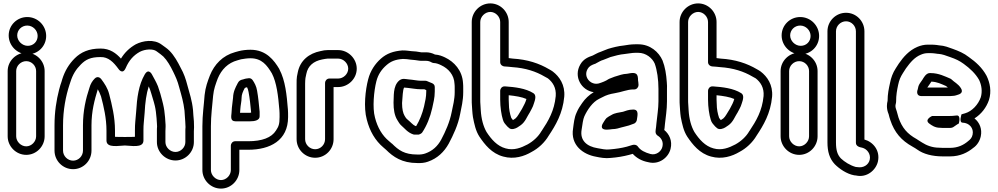

<svg xmlns="http://www.w3.org/2000/svg" viewBox="-20 -867 5858 1127"><path d="M75 -450C75 -481 102 -508 134 -508C166 -508 192 -481 192 -450V-67C192 -36 165 -8 134 -8C103 -8 75 -36 75 -67ZM25 -450V-67C25 -8 74 42 134 42C194 42 242 -8 242 -67V-450C242 -509 193 -558 134 -558C75 -558 25 -509 25 -450ZM81 -659C81 -691 107 -717 140 -717C173 -717 201 -689 201 -656C201 -623 176 -598 143 -598C110 -598 81 -627 81 -659ZM31 -659C31 -598 82 -548 143 -548C203 -548 251 -596 251 -656C251 -717 201 -767 140 -767C80 -767 31 -719 31 -659Z M952 -124C952 -131 952 -139 951 -147L949 -177C947 -204 943 -232 937 -257L931 -281C928 -295 915 -340 907 -361C896 -388 884 -407 873 -428C873 -428 853 -471 829 -429C794 -368 784 -294 779 -209C775 -156 772 -145 772 -102V-64C757 -63 739 -63 713 -63C688 -63 668 -63 655 -64V-100C655 -180 637 -252 621 -314C612 -350 594 -376 574 -403C568 -411 552 -422 536 -406C522 -392 511 -374 505 -352C484 -289 467 -217 467 -131V17C467 49 441 76 409 76C377 76 350 49 350 17V-131C350 -221 366 -303 388 -370L393 -385C407 -430 426 -460 455 -489C483 -517 511 -532 569 -532C616 -534 647 -501 675 -463C675 -463 699 -425 718 -468C737 -512 763 -542 801 -563C832 -579 878 -582 899 -566C914 -555 931 -543 939 -535C961 -513 980 -480 997 -445C1011 -416 1022 -393 1032 -354C1046 -304 1057 -268 1063 -217L1065 -187C1066 -167 1069 -141 1069 -121C1068 -112 1068 -104 1068 -97V-33C1068 -2 1041 25 1010 25C979 25 951 -2 951 -33V-97C951 -106 952 -115 952 -124ZM554 -343C561 -331 567 -318 573 -301C589 -241 605 -173 605 -100V-42C605 5 681 -13 713 -13C745 -13 822 5 822 -42V-102C822 -142 825 -148 829 -205C832 -265 839 -317 853 -360C864 -338 873 -298 883 -268L889 -245C894 -224 897 -198 899 -173L901 -143C902 -135 902 -131 902 -125C901 -117 901 -106 901 -97V-33C901 26 951 75 1010 75C1069 75 1118 26 1118 -33V-97C1118 -103 1119 -112 1119 -120C1119 -143 1118 -168 1115 -191L1113 -221C1107 -279 1093 -318 1080 -366C1070 -405 1059 -436 1041 -468C1024 -502 1003 -541 974 -570C960 -584 942 -595 929 -605C884 -639 818 -628 777 -607C740 -586 712 -559 690 -523C663 -553 626 -583 569 -582C502 -582 455 -561 419 -525C385 -491 361 -452 345 -401L341 -387C337 -377 332 -360 327 -341C311 -279 300 -210 300 -131V17C300 77 349 126 409 126C469 126 517 77 517 17V-131C517 -215 535 -280 554 -343Z M1504 -184V-209V-211C1500 -253 1496 -296 1489 -335C1485 -360 1474 -381 1462 -398C1455 -407 1445 -410 1434 -407C1419 -406 1408 -401 1407 -401C1382 -397 1377 -381 1377 -381C1375 -379 1374 -376 1373 -374C1363 -355 1349 -329 1348 -294C1346 -275 1343 -255 1341 -234L1339 -204C1337 -183 1331 -155 1362 -155H1449C1473 -155 1504 -160 1504 -184ZM1430 -355C1434 -348 1437 -338 1439 -327C1446 -290 1450 -251 1454 -208V-206C1453 -206 1450 -205 1447 -205H1389L1391 -230C1392 -249 1398 -272 1398 -292C1398 -312 1406 -330 1416 -349C1419 -353 1424 -353 1430 -355ZM1277 190C1246 190 1218 162 1218 131V-126C1218 -189 1226 -246 1231 -305C1235 -346 1246 -373 1258 -406C1280 -459 1318 -498 1374 -513L1395 -519C1413 -522 1431 -525 1450 -525C1516 -525 1547 -485 1576 -436C1604 -382 1613 -305 1620 -220C1621 -211 1621 -197 1621 -180C1621 -139 1616 -125 1600 -101C1574 -59 1518 -38 1437 -38H1360C1345 -38 1335 -24 1335 -13V131C1335 162 1308 190 1277 190ZM1671 -180C1671 -198 1671 -212 1670 -224C1663 -310 1655 -394 1620 -460V-461C1589 -513 1543 -575 1450 -575C1426 -575 1401 -572 1382 -567L1360 -561C1287 -541 1238 -489 1212 -424C1199 -390 1186 -356 1181 -309C1177 -251 1168 -194 1168 -126V131C1168 190 1217 240 1277 240C1337 240 1385 190 1385 131V12H1437C1565 12 1671 -42 1671 -180Z M1888 -50C1888 -18 1862 9 1830 9C1798 9 1771 -18 1771 -50V-376C1771 -389 1772 -401 1773 -409L1778 -433C1787 -480 1820 -508 1871 -518C1884 -520 1895 -523 1903 -523H1965C1996 -523 2024 -495 2024 -464C2024 -433 1996 -406 1965 -406H1913C1898 -406 1888 -392 1888 -381ZM1938 -50V-356H1965C2024 -356 2074 -405 2074 -464C2074 -523 2024 -573 1965 -573H1903C1890 -573 1877 -571 1861 -567C1795 -554 1742 -513 1728 -443L1723 -418C1721 -406 1721 -392 1721 -376V-50C1721 10 1770 59 1830 59C1890 59 1938 10 1938 -50Z M2324 -395C2284 -362 2293 -296 2290 -266V-263C2290 -226 2295 -189 2313 -161C2319 -152 2325 -139 2337 -129C2353 -116 2372 -89 2406 -78C2409 -77 2412 -77 2414 -77H2438C2448 -80 2455 -85 2458 -89C2485 -129 2505 -179 2517 -232C2523 -263 2532 -290 2532 -330V-356C2532 -380 2505 -381 2489 -390C2485 -392 2481 -393 2477 -393H2451C2431 -393 2405 -399 2378 -401C2366 -402 2360 -404 2351 -404H2350C2339 -404 2331 -400 2324 -395ZM2482 -338V-330C2482 -297 2476 -274 2469 -242C2459 -200 2443 -160 2423 -127H2419C2404 -133 2391 -150 2369 -168C2365 -171 2362 -175 2355 -187C2346 -202 2340 -226 2340 -262C2343 -297 2344 -340 2352 -353C2358 -352 2366 -352 2374 -351C2396 -349 2423 -343 2451 -343H2471C2473 -342 2478 -340 2482 -338ZM2345 -521C2366 -521 2371 -519 2389 -517C2406 -516 2427 -513 2440 -511C2445 -510 2446 -510 2451 -510H2481C2492 -510 2503 -507 2513 -501C2517 -499 2522 -497 2526 -497C2540 -497 2556 -491 2570 -484C2611 -465 2646 -428 2648 -374C2649 -366 2649 -359 2649 -350V-326C2649 -284 2639 -247 2631 -208C2620 -151 2595 -95 2570 -48C2549 -9 2519 19 2476 34C2464 38 2449 41 2429 40C2354 40 2320 15 2281 -24L2279 -25L2263 -39C2224 -71 2196 -118 2181 -177C2165 -235 2175 -334 2189 -389C2199 -430 2221 -461 2249 -485C2274 -507 2301 -518 2345 -521ZM2344 -571H2342C2289 -567 2250 -553 2216 -523C2182 -493 2154 -452 2141 -401C2125 -340 2113 -237 2133 -165C2150 -98 2182 -42 2231 -1L2246 12C2288 54 2340 90 2429 90C2452 91 2473 89 2492 82C2547 63 2587 25 2614 -24C2640 -73 2669 -133 2681 -198C2688 -234 2699 -276 2699 -326V-350C2699 -360 2699 -368 2698 -378C2694 -454 2645 -505 2592 -530C2577 -537 2559 -545 2533 -547C2518 -555 2499 -560 2481 -560H2452C2434 -564 2413 -566 2393 -567C2380 -568 2368 -571 2344 -571Z M2932 -164C2937 -146 2947 -138 2948 -136C2954 -128 2961 -121 2970 -114C2984 -104 3006 -112 3017 -119L3035 -131C3063 -150 3075 -185 3086 -201C3087 -202 3088 -203 3088 -204C3094 -217 3108 -237 3114 -260C3121 -280 3130 -308 3111 -320C3065 -349 3002 -356 2945 -360H2943H2941C2926 -360 2916 -346 2916 -335V-282C2916 -239 2923 -192 2932 -164ZM2966 -282V-308C3005 -304 3043 -298 3070 -286C3064 -264 3057 -253 3044 -228C3029 -205 3019 -183 3006 -172L2991 -162C2988 -165 2984 -171 2981 -175C2973 -199 2967 -226 2967 -259C2967 -267 2966 -275 2966 -282ZM2858 -797C2889 -797 2916 -769 2916 -738V-502C2916 -487 2930 -477 2941 -477C2957 -477 2970 -474 2987 -473C3065 -468 3127 -447 3176 -418C3186 -412 3192 -409 3196 -407C3224 -385 3246 -352 3242 -303C3234 -217 3199 -158 3159 -98L3158 -97C3140 -65 3109 -37 3076 -19C3040 0 2996 18 2948 4C2899 -9 2864 -49 2836 -92C2817 -125 2805 -169 2802 -220L2800 -253C2799 -263 2799 -272 2799 -282V-738C2799 -769 2827 -797 2858 -797ZM2858 -847C2798 -847 2749 -797 2749 -738V-282C2749 -271 2749 -259 2750 -249L2752 -218C2753 -205 2754 -193 2756 -180C2764 -139 2772 -99 2794 -65C2825 -19 2866 34 2934 52C2998 70 3058 50 3100 25C3140 4 3177 -30 3201 -71C3241 -131 3283 -201 3292 -299C3298 -369 3263 -418 3225 -447C3217 -453 3211 -456 3204 -460C3145 -495 3076 -518 2990 -523C2983 -524 2975 -525 2966 -526V-738C2966 -797 2918 -847 2858 -847Z M3661 -434C3634 -433 3612 -424 3598 -420C3582 -416 3570 -409 3557 -405L3551 -402C3537 -392 3514 -383 3494 -377C3478 -373 3464 -376 3451 -383C3425 -398 3411 -431 3429 -462C3439 -479 3451 -485 3477 -494C3478 -494 3479 -496 3480 -496C3497 -505 3508 -512 3520 -515C3538 -521 3551 -528 3563 -532C3587 -539 3620 -548 3647 -550C3666 -552 3690 -557 3708 -557H3727C3772 -557 3809 -526 3823 -494C3837 -456 3845 -400 3845 -345V-272C3845 -229 3837 -184 3833 -142L3831 -121C3830 -111 3828 -105 3828 -97V-92C3828 -83 3834 -75 3840 -71C3860 -59 3876 -36 3868 -5C3862 21 3832 46 3798 37C3766 28 3740 16 3724 -7C3716 -18 3703 -19 3692 -16L3659 -6C3629 2 3596 7 3559 10C3535 13 3511 7 3488 3C3425 -7 3383 -42 3394 -106C3399 -138 3402 -166 3410 -184C3428 -223 3458 -268 3497 -287L3515 -296C3539 -309 3559 -315 3589 -320C3628 -326 3662 -342 3697 -342H3703C3718 -342 3728 -356 3728 -367V-369C3728 -378 3726 -390 3725 -397C3725 -404 3725 -411 3723 -419C3717 -447 3684 -438 3661 -434ZM3465 -326C3438 -310 3414 -287 3397 -262C3385 -245 3374 -229 3364 -205C3351 -177 3348 -144 3344 -114C3327 -15 3403 40 3479 53C3502 58 3534 64 3565 60C3603 57 3639 51 3673 42L3694 36C3718 62 3748 78 3785 85C3849 102 3904 57 3916 7C3928 -41 3908 -80 3879 -104C3879 -106 3881 -113 3881 -117L3883 -138C3887 -177 3895 -223 3895 -272V-344C3896 -356 3895 -369 3894 -384C3891 -430 3884 -474 3869 -512C3847 -562 3796 -607 3727 -607H3708C3684 -607 3659 -603 3642 -600C3610 -597 3575 -588 3549 -580C3531 -574 3518 -567 3506 -563C3487 -557 3472 -547 3459 -541C3432 -532 3404 -520 3386 -488C3345 -417 3393 -336 3465 -326ZM3553 -183C3553 -183 3541 -175 3540 -174C3530 -163 3525 -152 3520 -145C3520 -145 3493 -106 3541 -106H3543C3553 -106 3566 -108 3574 -109C3595 -109 3614 -115 3627 -119L3643 -123C3662 -127 3681 -133 3703 -142C3711 -146 3717 -155 3718 -162C3721 -186 3733 -224 3697 -224C3669 -224 3650 -215 3637 -211C3612 -206 3588 -204 3569 -192Z M4152 -164C4157 -146 4167 -138 4168 -136C4174 -128 4181 -121 4190 -114C4204 -104 4226 -112 4237 -119L4255 -131C4283 -150 4295 -185 4306 -201C4307 -202 4308 -203 4308 -204C4314 -217 4328 -237 4334 -260C4341 -280 4350 -308 4331 -320C4285 -349 4222 -356 4165 -360H4163H4161C4146 -360 4136 -346 4136 -335V-282C4136 -239 4143 -192 4152 -164ZM4186 -282V-308C4225 -304 4263 -298 4290 -286C4284 -264 4277 -253 4264 -228C4249 -205 4239 -183 4226 -172L4211 -162C4208 -165 4204 -171 4201 -175C4193 -199 4187 -226 4187 -259C4187 -267 4186 -275 4186 -282ZM4078 -797C4109 -797 4136 -769 4136 -738V-502C4136 -487 4150 -477 4161 -477C4177 -477 4190 -474 4207 -473C4285 -468 4347 -447 4396 -418C4406 -412 4412 -409 4416 -407C4444 -385 4466 -352 4462 -303C4454 -217 4419 -158 4379 -98L4378 -97C4360 -65 4329 -37 4296 -19C4260 0 4216 18 4168 4C4119 -9 4084 -49 4056 -92C4037 -125 4025 -169 4022 -220L4020 -253C4019 -263 4019 -272 4019 -282V-738C4019 -769 4047 -797 4078 -797ZM4078 -847C4018 -847 3969 -797 3969 -738V-282C3969 -271 3969 -259 3970 -249L3972 -218C3973 -205 3974 -193 3976 -180C3984 -139 3992 -99 4014 -65C4045 -19 4086 34 4154 52C4218 70 4278 50 4320 25C4360 4 4397 -30 4421 -71C4461 -131 4503 -201 4512 -299C4518 -369 4483 -418 4445 -447C4437 -453 4431 -456 4424 -460C4365 -495 4296 -518 4210 -523C4203 -524 4195 -525 4186 -526V-738C4186 -797 4138 -847 4078 -847Z M4612 -450C4612 -481 4639 -508 4671 -508C4703 -508 4729 -481 4729 -450V-67C4729 -36 4702 -8 4671 -8C4640 -8 4612 -36 4612 -67ZM4562 -450V-67C4562 -8 4611 42 4671 42C4731 42 4779 -8 4779 -67V-450C4779 -509 4730 -558 4671 -558C4612 -558 4562 -509 4562 -450ZM4618 -659C4618 -691 4644 -717 4677 -717C4710 -717 4738 -689 4738 -656C4738 -623 4713 -598 4680 -598C4647 -598 4618 -627 4618 -659ZM4568 -659C4568 -598 4619 -548 4680 -548C4740 -548 4788 -596 4788 -656C4788 -717 4738 -767 4677 -767C4617 -767 4568 -719 4568 -659Z M4887 -683C4887 -715 4914 -742 4946 -742C4978 -742 5004 -715 5004 -683V-29C5004 -9 5024 -3 5041 0C5069 7 5093 37 5085 71C5078 101 5048 120 5013 114L5003 113C4970 104 4937 83 4916 63C4896 42 4887 16 4887 -31ZM4837 -683V-31C4837 23 4849 64 4880 97C4907 124 4950 154 4994 162L5004 163C5068 178 5121 132 5133 82C5148 17 5105 -34 5054 -48V-683C5054 -743 5006 -792 4946 -792C4886 -792 4837 -743 4837 -683Z M5443 -438H5437C5415 -438 5400 -408 5395 -400L5379 -377C5371 -365 5369 -354 5367 -343L5364 -333C5363 -326 5361 -303 5389 -303H5547C5555 -303 5563 -303 5570 -304C5587 -304 5598 -310 5606 -312C5608 -313 5639 -321 5620 -350C5603 -376 5582 -384 5565 -401C5563 -403 5560 -405 5557 -406C5528 -418 5490 -438 5443 -438ZM5533 -362C5536 -360 5541 -355 5544 -353H5423L5437 -373C5440 -378 5443 -383 5447 -388C5482 -386 5503 -375 5533 -362ZM5594 -189C5579 -187 5564 -186 5547 -186H5451C5451 -186 5401 -164 5437 -140C5448 -132 5468 -117 5497 -117C5505 -116 5509 -116 5514 -116H5555C5566 -116 5574 -119 5580 -124C5585 -128 5592 -132 5599 -137L5608 -142C5608 -142 5623 -193 5594 -189ZM5493 0C5452 0 5418 -14 5393 -30C5387 -34 5382 -37 5377 -40L5360 -51C5306 -81 5275 -116 5254 -177C5251 -190 5247 -200 5244 -213C5241 -224 5236 -233 5236 -245C5236 -253 5240 -262 5240 -271C5240 -309 5245 -336 5252 -369C5258 -398 5266 -416 5280 -438L5298 -466C5324 -502 5349 -531 5385 -546C5399 -552 5412 -555 5426 -555H5446C5454 -555 5462 -554 5470 -553L5484 -551H5487C5513 -549 5531 -541 5557 -532C5592 -520 5612 -510 5637 -492C5674 -465 5706 -435 5727 -398C5742 -367 5747 -330 5737 -296C5722 -253 5686 -214 5645 -202C5639 -200 5631 -198 5624 -196C5624 -196 5607 -148 5630 -147C5669 -146 5697 -115 5689 -77C5685 -58 5676 -49 5662 -38C5636 -16 5603 1 5556 1H5514C5510 1 5501 0 5493 0ZM5700 -172C5740 -197 5770 -236 5785 -280C5801 -331 5791 -381 5771 -422C5745 -470 5708 -503 5667 -532C5638 -555 5606 -568 5573 -580C5550 -588 5526 -599 5491 -601L5478 -603C5468 -604 5457 -605 5446 -605H5426C5405 -605 5384 -600 5365 -592C5316 -571 5283 -533 5256 -494L5238 -466C5221 -440 5210 -411 5204 -379C5197 -347 5190 -316 5190 -275C5188 -268 5186 -255 5186 -245C5186 -229 5189 -213 5196 -197C5199 -185 5202 -173 5206 -162C5230 -89 5272 -42 5335 -7L5352 3C5356 6 5360 8 5364 11C5400 37 5452 51 5514 51H5556C5616 51 5660 28 5693 1C5715 -14 5731 -39 5737 -67C5746 -110 5730 -148 5700 -172Z"/></svg>

Font: Blanket
Style: BlkOutline
Weight: 900
Foundry: Cannot Into Space Fonts
Version: Version 0.9